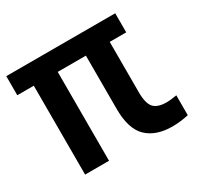

<svg xmlns="http://www.w3.org/2000/svg" viewBox="-125 -689 862 841"><g transform="rotate(-30 306.0 -268.5)"><path d="M83.5 0.5V-449H0V-545.5H551V-449H467.5V-194Q467.5 -137.5 487 -116.2Q506.5 -95 551 -95Q563 -95 575.8 -96.5Q588.5 -98 603 -100.5V0Q586 4 564 6.8Q542 9.5 521 9.5Q438.5 9.5 392.8 -34.2Q347 -78 347 -179.5V-449H204.5V0.5Z"/></g></svg>

Font: Encode Sans Condensed Condensed SemiBold
Style: Regular
Weight: 600
Width: 3
Designer: Multiple Designers
Foundry: Impallari Type
Version: Version 3.000; ttfautohint (v1.8.3) -l 8 -r 50 -G 200 -x 14 